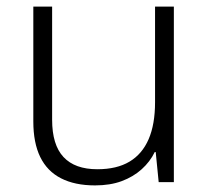

<svg xmlns="http://www.w3.org/2000/svg" viewBox="-20 -552 636 582"><path d="M507 -532V0H461L452 -91H449Q435 -62 409.5 -39Q384 -16 349 -3Q314 10 268 10Q207 10 165 -11.5Q123 -33 102 -76Q81 -119 81 -184V-532H138V-189Q138 -113 172.5 -76Q207 -39 275 -39Q334 -39 372.5 -62Q411 -85 430.5 -130Q450 -175 450 -242V-532Z"/></svg>

Font: Noto Sans Georgian Light
Style: Regular
Weight: 300
Version: Version 2.002